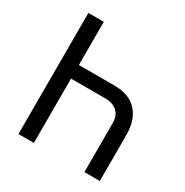

<svg xmlns="http://www.w3.org/2000/svg" viewBox="-167 -865 965 1001"><g transform="rotate(30 315.0 -364.5)"><path d="M172.9 -469.2H384.8Q477.1 -469.2 523.4 -418Q569.8 -366.2 569.8 -276.9V0H477.1V-294.9Q477.1 -339.8 450.7 -363.3Q423.8 -387.2 380.9 -387.2H172.9V0H80.1V-729H172.9Z"/></g></svg>

Font: Miedinger*
Style: Book
Weight: 400
Version: Version 001.000